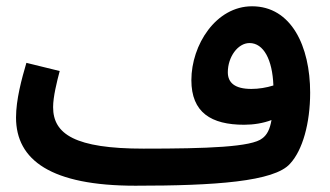

<svg xmlns="http://www.w3.org/2000/svg" viewBox="-20 -570 1049 611"><path d="M411 21C664 21 853 8 903 -49C943 -92 967 -178 967 -275C967 -423 907 -550 782 -550C667 -550 589 -427 589 -315C589 -212 652 -173 757 -173C787 -173 818 -178 844 -188C839 -159 830 -141 815 -130C782 -102 639 -97 437 -97C219 -97 149 -143 149 -229C149 -262 161 -310 170 -344L64 -370C49 -319 31 -253 31 -196C31 -60 143 21 411 21ZM705 -340C705 -389 737 -433 774 -433C819 -433 847 -380 850 -298C828 -291 803 -287 780 -287C727 -287 705 -307 705 -340Z"/></svg>

Font: Noto Sans Arabic UI SmBd
Style: Regular
Weight: 600
Designer: Monotype Design Team, Nadine Chahine and Nizar Qandah
Foundry: Monotype Imaging Inc.
Version: Version 2.010